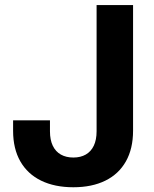

<svg xmlns="http://www.w3.org/2000/svg" viewBox="-20 -748 624 777"><path d="M33 -218.6V-261H182.2V-216.4Q182.2 -182 193.6 -158.2Q205.1 -134.4 226.3 -122.5Q247.5 -110.5 276.9 -110.5Q306.1 -110.5 327.2 -122.6Q348.3 -134.7 359.6 -158.4Q370.9 -182.2 370.9 -217V-727.5H518.5V-219.1Q518.5 -146.5 489.6 -95.1Q460.6 -43.6 406.3 -16.9Q351.9 9.8 276.9 9.8Q201.4 9.8 146.5 -16.9Q91.7 -43.6 62.3 -94.9Q33 -146.2 33 -218.6Z"/></svg>

Font: Raveo Variable
Style: Regular
Weight: 400
Designer: Jakub Foglar, Rasmus Andersson (Inter)
Foundry: Jakubfoglar.com
Version: Version 1.000;Glyphs 3.2.3 (3260)